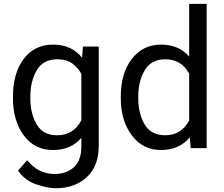

<svg xmlns="http://www.w3.org/2000/svg" viewBox="-20 -770 1165 998"><path d="M269.5 208.5Q228.5 208.5 168.9 188.5Q109.4 168.5 73.7 116.7L121.1 63Q179.7 134.3 262.7 134.3Q326.7 134.3 364.7 98.4Q402.8 62.5 402.8 -6.8V-53.2Q349.1 9.8 254.9 9.8Q159.7 9.8 103.5 -66.4Q47.4 -142.6 47.4 -258.3V-268.6Q47.4 -389.6 103.3 -463.9Q159.2 -538.1 255.9 -538.1Q353 -538.1 406.7 -469.7L411.1 -528.3H493.2V-11.2Q493.2 93.8 430.7 151.1Q368.2 208.5 269.5 208.5ZM137.7 -258.3Q137.7 -179.7 170.7 -123.3Q203.6 -66.9 276.9 -66.9Q362.8 -66.9 402.8 -145V-385.7Q385.7 -418.5 355.5 -440.2Q325.2 -461.9 277.8 -461.9Q204.1 -461.9 170.9 -404.5Q137.7 -347.2 137.7 -268.6Z M971.2 0 966.8 -56.6Q912.6 9.8 815.9 9.8Q723.1 9.8 666 -65.4Q608.9 -140.6 607.9 -254.4V-268.6Q607.9 -389.6 665.3 -463.9Q722.7 -538.1 816.9 -538.1Q910.2 -538.1 963.4 -475.6V-750H1054.2V0ZM698.7 -258.3Q698.7 -179.7 731.9 -123.3Q765.1 -66.9 838.4 -66.9Q922.4 -66.9 963.4 -143.6V-386.7Q922.9 -461.9 839.4 -461.9Q765.6 -461.9 732.2 -404.5Q698.7 -347.2 698.7 -268.6Z"/></svg>

Font: Roboto21382017
Style: Regular
Weight: 400
Designer: Christian Robertson
Foundry: Google
Version: Version 2.138; 2017